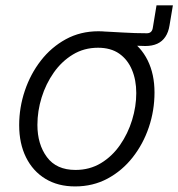

<svg xmlns="http://www.w3.org/2000/svg" viewBox="-20 -667 649 699"><path d="M334 -508.3 341.3 -553.2Q362.8 -552.2 384.3 -551Q405.8 -549.8 427.7 -548.6Q449.7 -547.4 471.7 -546.6Q493.7 -545.9 514.6 -545.9Q532.7 -545.9 536.1 -564.5L549.8 -647.5H609.4L597.2 -574.7Q593.3 -549.8 582 -533Q570.8 -516.1 552.5 -507.8Q534.2 -499.5 509.3 -499.5Q466.8 -500 421.9 -503.7Q377 -507.3 334 -508.3ZM253.4 11.7Q190.9 11.7 145.3 -16.1Q99.6 -43.9 74.7 -94.2Q49.8 -144.5 49.8 -211.4Q49.8 -275.4 70.3 -336.4Q90.8 -397.5 128.7 -446.3Q166.5 -495.1 219.7 -524.2Q272.9 -553.2 338.4 -553.2Q401.4 -553.2 447 -525.4Q492.7 -497.6 517.6 -447.3Q542.5 -397 542.5 -330.1Q542.5 -265.1 522 -204.1Q501.5 -143.1 463.1 -94.2Q424.8 -45.4 371.6 -16.8Q318.4 11.7 253.4 11.7ZM254.9 -48.3Q306.6 -48.3 347.7 -73.2Q388.7 -98.1 417.2 -139.4Q445.8 -180.7 460.9 -230Q476.1 -279.3 476.1 -328.1Q476.1 -375.5 460.4 -412.8Q444.8 -450.2 414.1 -471.7Q383.3 -493.2 336.9 -493.2Q286.1 -493.2 245.4 -468.5Q204.6 -443.8 175.8 -402.8Q147 -361.8 131.6 -312.3Q116.2 -262.7 116.2 -212.4Q116.2 -141.6 150.9 -95Q185.5 -48.3 254.9 -48.3Z"/></svg>

Font: Inter Light
Style: Italic
Weight: 300
Italic angle: -9.3988°
Designer: Rasmus Andersson
Foundry: rsms
Version: Version 4.001;git-66647c0bb